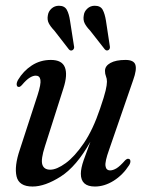

<svg xmlns="http://www.w3.org/2000/svg" viewBox="-20 -656 519 684"><path d="M438.5 -90Q444 -89 444.5 -82.2Q445 -75.5 440 -67.5Q417.5 -32.5 384.8 -12Q352 8.5 318 8.5Q268 8.5 268 -37Q268 -56.5 278.2 -85.8Q288.5 -115 302 -151Q252.5 -63 196.5 -27.2Q140.5 8.5 96 8.5Q47.5 8.5 39 -27.5Q30.5 -63.5 50.5 -122.5L114 -317.5Q126.5 -356.5 124 -371.5Q121.5 -386.5 107.5 -386.5Q97.5 -386.5 85.8 -379.2Q74 -372 58 -353Q50 -344.5 45.5 -346.5Q40.5 -347 39.5 -353.8Q38.5 -360.5 44 -371Q63 -403 93.2 -422.8Q123.5 -442.5 161 -442.5Q201 -442.5 211.2 -416Q221.5 -389.5 206 -341.5L140 -134.5Q125 -88 130.8 -69.8Q136.5 -51.5 159 -51.5Q182 -51.5 214 -74.8Q246 -98 278.8 -146.2Q311.5 -194.5 336.5 -269Q351.5 -312.5 356.2 -333Q361 -353.5 361 -365Q361 -376 357.5 -384.2Q354 -392.5 354 -403.5Q354 -421 373.5 -431.8Q393 -442.5 427 -442.5Q456.5 -442.5 462.2 -425.5Q468 -408.5 454.5 -371L368.5 -122Q353.5 -80.5 355.8 -64.8Q358 -49 372.5 -49Q382.5 -49 394.8 -56.2Q407 -63.5 426 -85Q433.5 -92 438.5 -90ZM229.5 -582 243.5 -492.5Q246 -483.5 239.5 -478Q232 -473 225.5 -480L173.5 -547Q160 -561 153.8 -573.2Q147.5 -585.5 150.5 -601.5Q152.5 -615.5 163.5 -625.5Q174.5 -635.5 190 -635.5Q210 -635.5 218 -621Q226 -606.5 229.5 -582ZM357.5 -582 371 -493Q373.5 -483 367 -478Q360 -473.5 353.5 -480L301 -547Q287.5 -561 281.5 -573.2Q275.5 -585.5 278.5 -601.5Q280 -615 291 -625.2Q302 -635.5 317.5 -635.5Q338 -635.5 345.8 -621.2Q353.5 -607 357.5 -582Z"/></svg>

Font: Fraunces 144pt S050
Style: Italic
Weight: 400
Italic angle: -16°
Version: Version 1.000; ttfautohint (v1.8.3)